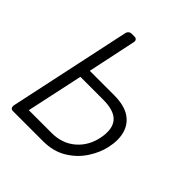

<svg xmlns="http://www.w3.org/2000/svg" viewBox="-189 -835 969 969"><g transform="rotate(45 295.5 -350.0)"><path d="M53 0Q43 0 38.5 -6Q34 -12 35 -22L175 -678Q177 -688 184 -694Q191 -700 201 -700H219Q230 -700 235 -694Q240 -688 238 -678L183 -418H356Q428 -418 468.5 -391.5Q509 -365 522 -319Q535 -273 522 -214Q511 -163 478.5 -113.5Q446 -64 393 -32Q340 0 267 0ZM106 -60H269Q343 -60 394 -103Q445 -146 460 -217Q475 -290 444.5 -326.5Q414 -363 334 -363H171Z"/></g></svg>

Font: Rubik Light Light
Style: Italic
Weight: 300
Italic angle: -12°
Version: Version 2.104